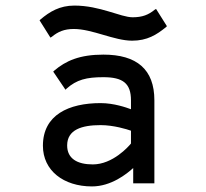

<svg xmlns="http://www.w3.org/2000/svg" viewBox="-20 -658 741 689"><path d="M247 -638C194 -638 158 -616 125 -588L122 -585L161 -523L166 -526C188 -544 210 -554 245 -554C311 -554 390 -512 454 -512C508 -512 542 -533 576 -561L579 -564L540 -626L535 -623C513 -605 491 -596 456 -596C413 -596 339 -638 247 -638ZM171 -401 215 -336 219 -340C255 -372 290 -381 351 -381C421 -381 450 -359 450 -298V-266C434 -272 389 -288 341 -288C227 -288 134 -246 134 -135C134 -46 208 11 310 11C379 11 435 -34 458 -55V0H534V-298C534 -409 471 -462 351 -462C266 -462 216 -440 174 -404ZM221 -136C221 -193 274 -209 341 -209C388 -209 436 -194 450 -189V-143C442 -133 385 -68 313 -68C257 -68 221 -89 221 -136Z"/></svg>

Font: Charger Monospace
Style: Regular
Weight: 400
Designer: Jasper
Foundry: Cannot Into Space Fonts
Version: Version 0.980